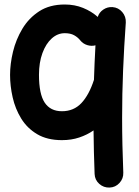

<svg xmlns="http://www.w3.org/2000/svg" viewBox="-20 -574 627 866"><path d="M487.3 -542Q514.2 -540 531.5 -519.5Q548.8 -499 547.4 -472.2Q539.6 -364.3 535.2 -257.3Q530.8 -150.4 530.8 -42.5Q530.8 19 532.2 80.6Q533.7 142.1 536.1 204.6Q537.1 231.4 519 251.2Q501 271 474.1 272Q447.3 272.9 427.5 255.1Q407.7 237.3 406.7 210.4Q404.8 161.6 403.6 112.3Q402.3 63 401.9 14.2Q373 34.2 337.6 46.1Q302.2 58.1 259.3 58.1Q192.9 58.1 147.7 31.2Q102.5 4.4 75.7 -39.3Q48.8 -83 37.1 -134.8Q25.4 -186.5 25.4 -236.3Q25.4 -285.6 38.6 -340.6Q51.8 -395.5 80.8 -444.1Q109.9 -492.7 157 -523.2Q204.1 -553.7 272 -553.7Q316.9 -553.7 354.7 -538.3Q392.6 -522.9 420.9 -497.6Q427.2 -518.1 446 -530.8Q464.8 -543.5 487.3 -542ZM155.8 -236.3Q155.8 -149.9 181.6 -111.1Q207.5 -72.3 259.3 -72.3Q312.5 -72.3 347.2 -109.1Q381.8 -146 403.8 -213.9Q406.2 -291 410.6 -369.6Q392.6 -364.7 373.5 -370.6Q354.5 -376.5 342.3 -391.6Q331.1 -405.8 314.5 -415Q297.9 -424.3 272 -424.3Q239.7 -424.3 213.4 -400.6Q187 -377 171.4 -334.5Q155.8 -292 155.8 -236.3Z"/></svg>

Font: Mikhak-FD Bold
Style: Regular
Weight: 700
Designer: Amin Abedi
Version: Version 3.3